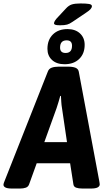

<svg xmlns="http://www.w3.org/2000/svg" viewBox="-47 -1087 619 1109"><path d="M22 2Q-4 2 -15.5 -4Q-27 -10 -27 -20Q-27 -27 -20 -43L229 -673Q235 -690 251.5 -696Q268 -702 292 -702H346Q374 -702 389.5 -695.5Q405 -689 408 -673L526 -43Q527 -37 528 -31Q529 -25 529 -22Q529 -11 517 -4.5Q505 2 478 2H429Q407 2 393 -3Q379 -8 377 -22L358 -144H165L121 -22Q116 -8 102 -3Q88 2 69 2ZM280 -463 209 -266H340L311 -463Q308 -480 307 -498Q306 -516 305 -533H301Q296 -516 291 -498Q286 -480 280 -463ZM326 -716Q280 -716 253.5 -740.5Q227 -765 227 -805Q227 -857 258.5 -888Q290 -919 343 -919Q388 -919 415 -894Q442 -869 442 -828Q442 -777 410.5 -746.5Q379 -716 326 -716ZM332 -781Q369 -781 369 -823Q369 -854 338 -854Q300 -854 300 -812Q300 -781 332 -781ZM300 -941Q279 -941 272 -944Q265 -947 265 -952Q265 -962 279 -979L333 -1037Q350 -1056 368.5 -1061.5Q387 -1067 418 -1067Q452 -1067 468 -1064Q484 -1061 484 -1051Q484 -1044 476.5 -1035Q469 -1026 452 -1015L372 -961Q355 -949 340.5 -945Q326 -941 300 -941Z"/></svg>

Font: Asap Semi Condensed Semi Condensed Regular
Style: Bold Italic
Weight: 700
Width: 4
Italic angle: -6°
Designer: Pablo Cosgaya
Foundry: Omnibus-Type
Version: Version 3.001; ttfautohint (v1.8.4.7-5d5b)